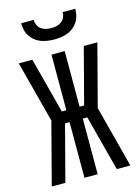

<svg xmlns="http://www.w3.org/2000/svg" viewBox="-139 -1031 803 1107"><g transform="rotate(-15 262.5 -477.5)"><path d="M28 0 124 -368 28 -735H109L196 -403H223V-735H302V-403H329L416 -735H497L401 -368L497 0H416L329 -332H302V0H223V-332H196L109 0ZM262 -815Q242 -815 222 -818Q202 -821 183 -828Q164 -835 148 -848Q132 -861 121 -878Q110 -895 105.5 -915Q101 -935 101 -955H176Q176 -939 182.5 -924Q189 -909 202 -899.5Q215 -890 230.5 -886.5Q246 -883 262 -883Q279 -883 294.5 -886.5Q310 -890 323 -899.5Q336 -909 342.5 -924Q349 -939 349 -955H424Q424 -935 419.5 -915Q415 -895 404 -878Q393 -861 377 -848Q361 -835 342 -828Q323 -821 303 -818Q283 -815 262 -815Z"/></g></svg>

Font: Iosevka Pride
Style: Regular
Weight: 400
Monospace: yes
Designer: Belleve Invis
Foundry: Belleve Invis
Version: Version 30.3.1; ttfautohint (v1.8.4)